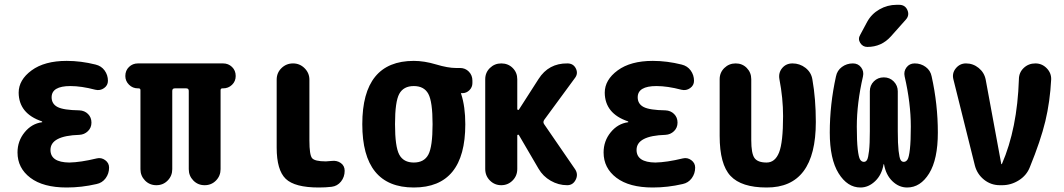

<svg xmlns="http://www.w3.org/2000/svg" viewBox="-20 -790 4540 819"><path d="M392.6 -114.3Q412.1 -119.1 428.7 -106.9Q445.3 -94.7 445.3 -75.2Q445.3 -49.8 430.7 -29.8Q416 -9.8 391.6 -4.9Q328.1 9.8 264.6 9.8Q164.1 9.8 109.4 -31.7Q54.7 -73.2 54.7 -139.6Q54.7 -188.5 85 -225.6Q115.2 -262.7 159.2 -268.6Q160.2 -268.6 160.2 -269.5Q160.2 -271.5 158.2 -272.5Q60.5 -305.7 59.6 -394.5Q59.6 -449.2 114.7 -489.7Q169.9 -530.3 264.6 -530.3Q325.2 -530.3 387.7 -514.6Q412.1 -508.8 426.3 -489.3Q440.4 -469.7 440.4 -445.3Q440.4 -425.8 423.8 -414.1Q407.2 -402.3 386.7 -407.2Q327.1 -422.9 280.3 -422.9Q200.2 -422.9 200.2 -375Q200.2 -346.7 225.6 -333.5Q251 -320.3 318.4 -319.3Q340.8 -318.4 355.5 -303.7Q370.1 -289.1 370.1 -267.1Q370.1 -245.1 355 -230.5Q339.8 -215.8 318.4 -214.8Q195.3 -210.9 195.3 -150.4Q195.3 -97.7 275.4 -96.7Q324.2 -97.7 392.6 -114.3Z M931.6 -519.5Q954.1 -519.5 969.7 -504.4Q985.4 -489.3 985.4 -465.8Q985.4 -443.4 969.7 -428.2Q954.1 -413.1 931.6 -413.1H928.7Q920.9 -413.1 920.9 -405.3V-68.4Q920.9 -40 901.4 -20Q881.8 0 853 0Q824.2 0 804.7 -20Q785.2 -40 785.2 -68.4V-402.3Q785.2 -413.1 774.4 -413.1H725.6Q714.8 -413.1 714.8 -402.3V-68.4Q714.8 -40 695.3 -20Q675.8 0 647 0Q618.2 0 598.6 -20Q579.1 -40 579.1 -68.4V-405.3Q579.1 -413.1 571.3 -413.1H568.4Q545.9 -413.1 530.3 -428.7Q514.6 -444.3 514.6 -465.8Q514.6 -489.3 530.3 -504.4Q545.9 -519.5 568.4 -519.5Z M1394.5 -103.5Q1417 -106.4 1433.6 -94.7Q1450.2 -83 1450.2 -61.5Q1450.2 -35.2 1434.6 -15.6Q1418.9 3.9 1394.5 6.8Q1369.1 9.8 1339.8 9.8Q1237.3 9.8 1198.7 -27.3Q1160.2 -64.5 1160.2 -160.2V-450.2Q1160.2 -479.5 1180.7 -499.5Q1201.2 -519.5 1230 -519.5Q1258.8 -519.5 1279.3 -499Q1299.8 -478.5 1299.8 -450.2V-190.4Q1299.8 -129.9 1311 -115.7Q1322.3 -101.6 1370.1 -101.6Q1377 -101.6 1394.5 -103.5Z M1683.1 -130.4Q1701.2 -96.7 1745.1 -96.7Q1789.1 -96.7 1807.1 -130.4Q1825.2 -164.1 1825.2 -260.3Q1825.2 -356.4 1807.1 -389.6Q1789.1 -422.9 1745.1 -422.9Q1701.2 -422.9 1683.1 -389.6Q1665 -356.4 1665 -260.3Q1665 -164.1 1683.1 -130.4ZM1942.4 -500Q1964.8 -500 1980 -484.4Q1995.1 -468.8 1995.1 -446.3V-435.5Q1995.1 -418 1982.4 -405.3Q1969.7 -392.6 1952.1 -392.6H1947.3Q1946.3 -392.6 1946.3 -391.6V-390.6Q1947.3 -389.6 1947.3 -388.7Q1964.8 -335 1964.8 -259.8Q1964.8 9.8 1745.1 9.8Q1525.4 9.8 1525.4 -260.3Q1525.4 -530.3 1745.1 -530.3Q1790 -530.3 1840.3 -515.1Q1890.6 -500 1924.8 -500Z M2300.8 -260.7 2433.6 -67.4Q2447.3 -45.9 2435.5 -22.9Q2423.8 0 2399.4 0Q2362.3 0 2329.1 -19Q2295.9 -38.1 2277.3 -70.3L2193.4 -213.9Q2189.5 -217.8 2186.5 -212.9V-69.3Q2186.5 -40 2166.5 -20Q2146.5 0 2118.2 0Q2089.8 0 2069.8 -20Q2049.8 -40 2049.8 -69.3V-452.1Q2049.8 -480.5 2069.8 -500Q2089.8 -519.5 2118.2 -519.5Q2147.5 -519.5 2167 -500Q2186.5 -480.5 2186.5 -452.1V-324.2Q2186.5 -322.3 2189.5 -321.3Q2192.4 -320.3 2193.4 -322.3L2277.3 -453.1Q2320.3 -520.5 2400.4 -519.5Q2425.8 -519.5 2436.5 -497.6Q2447.3 -475.6 2431.6 -456.1L2301.8 -279.3Q2294.9 -269.5 2300.8 -260.7Z M2892.6 -114.3Q2912.1 -119.1 2928.7 -106.9Q2945.3 -94.7 2945.3 -75.2Q2945.3 -49.8 2930.7 -29.8Q2916 -9.8 2891.6 -4.9Q2828.1 9.8 2764.6 9.8Q2664.1 9.8 2609.4 -31.7Q2554.7 -73.2 2554.7 -139.6Q2554.7 -188.5 2585 -225.6Q2615.2 -262.7 2659.2 -268.6Q2660.2 -268.6 2660.2 -269.5Q2660.2 -271.5 2658.2 -272.5Q2560.5 -305.7 2559.6 -394.5Q2559.6 -449.2 2614.7 -489.7Q2669.9 -530.3 2764.6 -530.3Q2825.2 -530.3 2887.7 -514.6Q2912.1 -508.8 2926.3 -489.3Q2940.4 -469.7 2940.4 -445.3Q2940.4 -425.8 2923.8 -414.1Q2907.2 -402.3 2886.7 -407.2Q2827.1 -422.9 2780.3 -422.9Q2700.2 -422.9 2700.2 -375Q2700.2 -346.7 2725.6 -333.5Q2751 -320.3 2818.4 -319.3Q2840.8 -318.4 2855.5 -303.7Q2870.1 -289.1 2870.1 -267.1Q2870.1 -245.1 2855 -230.5Q2839.8 -215.8 2818.4 -214.8Q2695.3 -210.9 2695.3 -150.4Q2695.3 -97.7 2775.4 -96.7Q2824.2 -97.7 2892.6 -114.3Z M3360.4 -519.5Q3391.6 -519.5 3416 -500.5Q3440.4 -481.4 3445.3 -451.2Q3460 -368.2 3460 -269.5Q3460 10.7 3250 9.8Q3142.6 9.8 3096.2 -39.6Q3049.8 -88.9 3049.8 -210V-452.1Q3049.8 -480.5 3069.8 -500Q3089.8 -519.5 3118.2 -519.5Q3146.5 -519.5 3165.5 -500Q3184.6 -480.5 3184.6 -452.1V-192.4Q3184.6 -135.7 3198.2 -116.2Q3211.9 -96.7 3250 -96.7Q3286.1 -96.7 3303.2 -139.6Q3320.3 -182.6 3320.3 -294.9Q3320.3 -371.1 3304.7 -452.1Q3299.8 -479.5 3316.4 -499.5Q3333 -519.5 3360.4 -519.5Z M3881.8 -519.5Q3908.2 -519.5 3928.7 -504.4Q3949.2 -489.3 3954.1 -463.9Q3980.5 -344.7 3980.5 -224.6Q3980.5 -110.4 3943.4 -50.3Q3906.2 9.8 3849.6 9.8Q3814.5 9.8 3786.6 -17.1Q3758.8 -43.9 3751 -88.9Q3751 -89.8 3750 -89.8Q3749 -89.8 3749 -88.9Q3741.2 -43.9 3712.9 -17.1Q3684.6 9.8 3650.4 9.8Q3594.7 9.8 3557.1 -50.8Q3519.5 -111.3 3519.5 -224.6Q3519.5 -344.7 3545.9 -463.9Q3550.8 -489.3 3571.3 -504.4Q3591.8 -519.5 3618.2 -519.5Q3640.6 -519.5 3653.3 -502.4Q3666 -485.4 3661.1 -463.9Q3634.8 -349.6 3634.8 -250Q3634.8 -188.5 3638.7 -153.8Q3642.6 -119.1 3648.9 -109.4Q3655.3 -99.6 3665 -99.6Q3673.8 -99.6 3678.7 -108.4Q3683.6 -117.2 3687 -146.5Q3690.4 -175.8 3690.4 -230.5V-400.4Q3690.4 -425.8 3707.5 -442.9Q3724.6 -460 3750 -460Q3775.4 -460 3792.5 -442.4Q3809.6 -424.8 3809.6 -400.4V-230.5Q3809.6 -176.8 3813 -147Q3816.4 -117.2 3821.3 -108.4Q3826.2 -99.6 3835 -99.6Q3844.7 -99.6 3851.1 -109.4Q3857.4 -119.1 3861.3 -153.8Q3865.2 -188.5 3865.2 -250Q3865.2 -349.6 3838.9 -463.9Q3834 -485.4 3846.7 -502.4Q3859.4 -519.5 3881.8 -519.5ZM3815.4 -769.5Q3840.8 -769.5 3850.6 -747.1Q3860.4 -724.6 3843.8 -706.1L3780.3 -634.8Q3740.2 -589.8 3679.7 -589.8Q3660.2 -589.8 3649.4 -606.9Q3638.7 -624 3649.4 -641.6L3678.7 -696.3Q3697.3 -730.5 3731.4 -750Q3765.6 -769.5 3804.7 -769.5Z M4396.5 -519.5Q4424.8 -519.5 4444.8 -499Q4464.8 -478.5 4463.9 -451.2Q4459 -356.4 4439 -272.9Q4418.9 -189.5 4373 -77.1Q4359.4 -42 4326.2 -21Q4293 0 4254.9 0H4245.1Q4207 0 4177.7 -23.4Q4148.4 -46.9 4138.7 -83L4046.9 -451.2Q4040 -477.5 4057.1 -498.5Q4074.2 -519.5 4100.6 -519.5Q4130.9 -519.5 4154.8 -500Q4178.7 -480.5 4184.6 -450.2L4251 -90.8Q4251 -89.8 4252 -89.8Q4253.9 -89.8 4253.9 -90.8Q4319.3 -241.2 4326.2 -451.2Q4326.2 -480.5 4346.7 -500Q4367.2 -519.5 4396.5 -519.5Z"/></svg>

Font: Rounded-X Mgen+ 1m bold
Style: Bold
Weight: 700
Designer: [Source Han Sans]
Ryoko NISHIZUKA  (kana & ideographs); Paul D. Hunt (Latin, Greek & Cyrillic); Wenlong ZHANG  (bopomofo
Version: Version 1.059.20150602